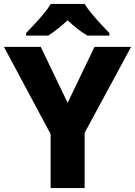

<svg xmlns="http://www.w3.org/2000/svg" viewBox="-20 -951 683 971"><path d="M322 -431 458 -714H643L408 -279V0H236V-273L0 -714H186ZM408 -931Q422 -908 445 -880.5Q468 -853 491.5 -827.5Q515 -802 533 -784V-771H422Q396 -786 372 -805Q348 -824 322 -848Q295 -824 272.5 -806Q250 -788 224 -771H112V-784Q131 -803 154.5 -828.5Q178 -854 200.5 -881Q223 -908 237 -931Z"/></svg>

Font: Noto Sans Syriac ExtraBold
Style: Regular
Weight: 800
Designer: Patrick Giasson and the Monotype Design Team
Foundry: Monotype Imaging Inc.
Version: Version 3.000; ttfautohint (v1.8.4.7-5d5b)